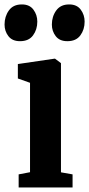

<svg xmlns="http://www.w3.org/2000/svg" viewBox="-51 -824 392 844"><path d="M31 0V-57.5L81 -67V-460L27.5 -479V-542.5L188 -566H191L217 -546.5V-66.5L268 -57.5V0ZM36.5 -643Q3 -643 -14 -665Q-31 -687 -31 -716Q-31 -751.5 -12 -778Q7 -804.5 44.5 -804.5H45.5Q79 -804.5 96 -781.5Q113 -758.5 113 -729Q113 -694 94.2 -668.5Q75.5 -643 37.5 -643ZM244.5 -643Q211 -643 194 -665Q177 -687 177 -716Q177 -751.5 196.2 -778Q215.5 -804.5 252.5 -804.5H253.5Q287 -804.5 304 -781.5Q321 -758.5 321 -729Q321 -694 302.2 -668.5Q283.5 -643 245.5 -643Z"/></svg>

Font: Merriweather 24pt SemiCondensed
Style: Bold
Weight: 700
Width: 4
Designer: Eben Sorkin
Foundry: Eben Sorkin
Version: Version 2.100